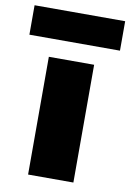

<svg xmlns="http://www.w3.org/2000/svg" viewBox="-101 -782 567 835"><g transform="rotate(10 183.0 -365.0)"><path d="M-17 -600V-730H383V-600ZM83 0V-520H283V0Z"/></g></svg>

Font: Mplus 1p Black
Style: Regular
Weight: 900
Version: Version 1.061